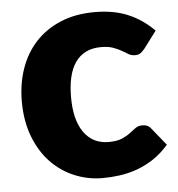

<svg xmlns="http://www.w3.org/2000/svg" viewBox="-44 -568 574 618"><g transform="rotate(-5 243.0 -259.0)"><path d="M433.5 -395.5Q426.5 -387 420 -382Q413.5 -377 401.5 -377Q390 -377 380.8 -382.5Q371.5 -388 360 -394.8Q348.5 -401.5 333 -407Q317.5 -412.5 294.5 -412.5Q266 -412.5 245.2 -402Q224.5 -391.5 211 -372Q197.5 -352.5 191 -324.2Q184.5 -296 184.5 -260.5Q184.5 -186 213.2 -146Q242 -106 292.5 -106Q319.5 -106 335.2 -112.8Q351 -119.5 362 -127.8Q373 -136 382.2 -143Q391.5 -150 405.5 -150Q424 -150 433.5 -136.5L478.5 -81Q454.5 -53.5 428 -36.2Q401.5 -19 373.8 -9.2Q346 0.5 318 4.2Q290 8 263.5 8Q216 8 172.8 -10Q129.5 -28 96.8 -62.2Q64 -96.5 44.8 -146.5Q25.5 -196.5 25.5 -260.5Q25.5 -316.5 42.2 -365.2Q59 -414 91.8 -449.8Q124.5 -485.5 172.8 -506Q221 -526.5 284.5 -526.5Q345.5 -526.5 391.5 -507Q437.5 -487.5 474.5 -450Z"/></g></svg>

Font: Lato Black
Style: Regular
Weight: 900
Designer: Lukasz Dziedzic
Foundry: tyPoland Lukasz Dziedzic
Version: Version 2.007; 2014-02-27